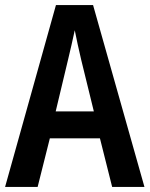

<svg xmlns="http://www.w3.org/2000/svg" viewBox="-20 -735 588 755"><path d="M421 0 373 -191H176L128 0H0L200 -715H346L548 0ZM299 -501Q292 -531 285.5 -560.5Q279 -590 274 -616Q269 -591 261 -557.5Q253 -524 248 -502L199 -297H349Z"/></svg>

Font: Noto Sans Malayalam Condensed SemiBold
Style: Regular
Weight: 600
Width: 3
Designer: Jelle Bosma - Monotype Design Team
Foundry: Monotype Imaging Inc.
Version: Version 2.104; ttfautohint (v1.8.4.7-5d5b)